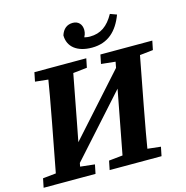

<svg xmlns="http://www.w3.org/2000/svg" viewBox="-126 -990 1071 1106"><g transform="rotate(-15 410.0 -437.0)"><path d="M-1.8 0H307.7L318.6 -53.7L183.7 -68.7H154.9L9.1 -53.7L-1.8 0ZM75.7 0H220.5L280.4 -310.7L346.2 -657H196.3C179.6 -554 161.3 -450 141.6 -347L75.7 0ZM108.3 -603.3 249.5 -588.3H278.6L417.7 -603.3L428.6 -657H119.2L108.3 -603.3ZM167.4 -6.9 657 -552.3 659.2 -647.7 170.2 -102.4 167.4 -6.9ZM391.9 0H701.3L712.2 -53.7L577.3 -68.7H548.5L402.8 -53.7L391.9 0ZM473.5 0H623C639.8 -103 658.5 -207 678.2 -310.7L744 -657H598.5L539.4 -347L473.5 0ZM501.9 -603.3 643.1 -588.3H672.2L811.4 -603.3L822.3 -657H512.8L501.9 -603.3ZM476.8 -707.5C573.4 -707.5 630.7 -763.5 664.9 -854.4L625.8 -868.7C590.1 -804.1 546.2 -772.2 481.7 -772.2C446.6 -772.2 416.7 -786.3 384.6 -812.5L399.6 -738.6C433.9 -750.7 459.7 -779.1 459.7 -817.4C459.7 -851.9 438.2 -874.3 405.8 -874.3C370.9 -874.3 347.1 -854.8 335.4 -818.6C335.4 -750.1 388.7 -707.5 476.8 -707.5Z"/></g></svg>

Font: Source Serif Variable
Style: Italic
Weight: 389
Italic angle: -12°
Designer: Frank Grießhammer
Foundry: Adobe Systems Incorporated
Version: Version 3.001;hotconv 1.0.111;makeotfexe 2.5.65597